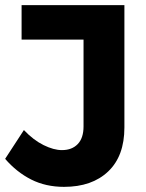

<svg xmlns="http://www.w3.org/2000/svg" viewBox="-24 -720 568 747"><path d="M460 -224Q460 -113 397 -53Q334 7 225 7Q154 7 97.5 -21.5Q41 -50 -4 -102L69 -214Q106 -175 145.5 -155.5Q185 -136 217 -136Q256 -136 278.5 -159.5Q301 -183 301 -228V-566H60V-700H460Z"/></svg>

Font: Montserrat Semi Bold
Style: Regular
Weight: 600
Designer: Julieta Ulanovsky
Foundry: Julieta Ulanovsky
Version: Version 3.001 September 28, 2015